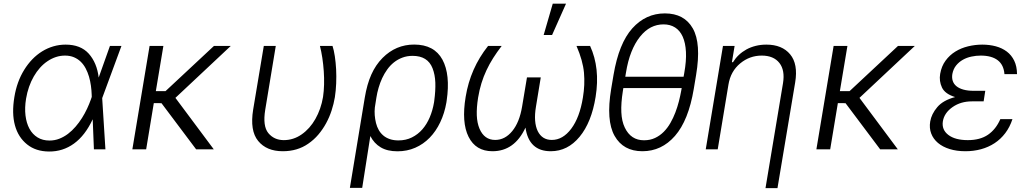

<svg xmlns="http://www.w3.org/2000/svg" viewBox="-20 -788 5432 1013"><path d="M55.8 -275.9Q68.9 -356.9 107.6 -419.4Q126.8 -450.6 150.7 -475.3Q174.7 -500 202.6 -517.2Q230.5 -534.4 261.7 -543.5Q293 -552.6 326.3 -552.6Q405.2 -552.6 448.2 -505Q491.5 -456.3 500.7 -378.9L560 -545.5H620.7L519.5 -271.3L519.2 -269.5L536.2 0H475.5L469.1 -158.7Q429 -72.8 370.2 -30.4Q311.4 12.1 238.6 11.4Q169 11 123.2 -25.9Q76 -63.6 58.8 -126.8Q41.5 -190 55.8 -275.9ZM241.1 -46.5Q268.5 -46.5 293 -56.1Q317.5 -65.7 339 -82Q360.4 -98.4 378.9 -119.9Q397.4 -141.3 412.5 -165.3Q427.6 -189.3 439.3 -214.3Q451 -239.3 459.2 -262.4L464.1 -276.6L463.8 -287.3Q463.1 -311.1 459.7 -335.8Q456.3 -360.4 449.6 -383.5Q442.8 -406.6 432.2 -426.8Q421.5 -447.1 406.1 -462.2Q390.6 -477.3 370 -486Q349.4 -494.7 322.8 -494.7Q298.3 -494.7 275.4 -487.2Q252.5 -479.8 230.8 -465.2Q209.5 -451 191.2 -430.6Q172.9 -410.2 158.4 -384.9Q143.8 -359.7 133.3 -329.9Q122.9 -300.1 117.5 -267.4Q109.7 -219.5 114.5 -179Q119.3 -138.5 135.3 -109Q151.3 -79.5 178.1 -63Q204.9 -46.5 241.1 -46.5Z M769.2 -545.5H842L802.2 -307.2H853.3L1108.7 -545.5H1197.4L905.5 -271.7L1108 0H1014.9L832 -243.6L791.5 -244L751.1 0H678.3Z M1315.7 -209.9 1371.8 -545.5H1435L1379.3 -208.5Q1365.4 -122.9 1395.6 -85.9Q1426.1 -49 1476.9 -48.7Q1528.4 -48.7 1571.4 -78.8Q1593 -93.8 1611.3 -114.3Q1629.6 -134.9 1644 -160.3Q1658.4 -185.7 1668.7 -215Q1679 -244.3 1684.3 -276.3Q1688.9 -306.8 1689.8 -342Q1690.7 -377.1 1688.2 -412.8Q1685.7 -448.5 1680.6 -482.6Q1675.4 -516.7 1668 -545.5H1734.4Q1741.8 -523.1 1746.6 -490.9Q1751.4 -458.8 1753.4 -422.4Q1755.3 -386 1753.7 -347.8Q1752.1 -309.7 1746.8 -275.2Q1740.8 -239.7 1729.4 -204.7Q1718 -169.7 1700.6 -137.8Q1683.2 -105.8 1659.8 -78.1Q1636.4 -50.4 1605.8 -29.5Q1549 9.9 1471.9 9.9Q1386.4 9.9 1342 -44.4Q1297.6 -98.4 1315.7 -209.9Z M1826 203.1 1904.5 -272.4Q1916.2 -343.4 1939.1 -394.5Q1962 -445.7 1998.2 -482.2Q2068.5 -552.9 2165.1 -552.9Q2271 -552.9 2314.3 -473.4Q2356.9 -394.5 2336.6 -256.7L2335.2 -247.2Q2325.3 -190.3 2302.7 -142.9Q2280.2 -95.5 2247 -61.4Q2213.8 -27.3 2170.8 -8.5Q2127.8 10.3 2077.1 10.3Q2023.4 10.3 1988.5 -10.7Q1953.5 -31.6 1933.9 -70.3L1891 203.1ZM1963.8 -138.8Q1968.7 -119 1978.3 -102.1Q1987.9 -85.2 2002.5 -73Q2017 -60.7 2036.9 -54Q2056.8 -47.2 2082.4 -47.2Q2121.4 -47.2 2153.1 -62.9Q2184.7 -78.5 2208.3 -105.5Q2231.9 -132.5 2247.3 -169Q2262.8 -205.6 2269.9 -247.5L2271 -255.3Q2278.4 -310 2276.8 -352.3Q2275.2 -394.5 2262.1 -427.9Q2236.5 -493.3 2157 -493.3Q2127.5 -493.3 2103 -484Q2078.5 -474.8 2058.6 -459Q2038.7 -443.2 2023.3 -421.7Q2007.8 -400.2 1996.4 -375.7Q1985.1 -351.2 1977.5 -324.9Q1969.8 -298.7 1965.9 -273.1L1957.7 -220.9Q1953.5 -180.8 1963.8 -138.8Z M2436.8 -277Q2461.3 -427.6 2555 -545.5H2626.8Q2601.9 -513.1 2582 -481.7Q2562.1 -450.3 2546.7 -417.4Q2531.2 -384.6 2520.2 -349.1Q2509.2 -313.6 2502.5 -273.1Q2494 -219.5 2495.6 -179.3Q2497.2 -139.2 2509.9 -109Q2535.2 -49.7 2592.7 -49.7Q2644.2 -49.7 2682.5 -96.2Q2720.9 -142.8 2734.7 -226.2L2760.3 -379.6H2833.1L2807.9 -226.2Q2800.8 -184.3 2803.3 -152Q2805.8 -119.7 2817.1 -96.2Q2840.2 -49.7 2891.3 -49.7Q2949.6 -49.7 2994 -109Q3038.4 -168.3 3055.4 -273.1Q3061.1 -307.5 3062.5 -339.8Q3063.9 -372.2 3061.1 -404.5Q3055.4 -467.7 3021.7 -545.5H3093.4Q3147 -429 3122.5 -277Q3100.9 -142.4 3038 -66.4Q2975.1 9.9 2886 9.9Q2770.2 9.9 2752.5 -114.7Q2694.6 9.9 2578.1 9.9Q2490.1 9.9 2452.1 -66.4Q2414.4 -142 2436.8 -277ZM2848.4 -603.3 2896.3 -768.5H2966.3L2892.8 -603.3Z M3204.5 -318.5 3217 -392.8Q3231.2 -476.6 3255.9 -537.6Q3280.5 -598.7 3316.1 -638.5Q3387.1 -717.3 3487.9 -717.3Q3590.2 -717.3 3635.3 -638.1Q3680.4 -558.9 3652.7 -392.8L3640.3 -318.5Q3612.6 -152.7 3541.2 -71Q3470.5 9.9 3369.3 9.9Q3268.5 9.9 3222.7 -71Q3176.8 -152 3204.5 -318.5ZM3586.6 -383.2 3590.2 -403.1Q3601.6 -466.3 3599.1 -514.2Q3596.6 -562.1 3582 -594.5Q3567.5 -626.8 3541.7 -643.1Q3516 -659.4 3480.8 -659.4Q3445.3 -659.4 3414.2 -643.5Q3383.2 -627.5 3356.5 -594.1Q3329.9 -560.7 3311.3 -513.8Q3292.6 -467 3282.3 -403.1L3279.1 -383.2ZM3276.3 -115.1Q3308.2 -47.9 3377.8 -47.9Q3410.2 -47.9 3435.9 -60Q3461.6 -72.1 3481.9 -92.5Q3502.1 -112.9 3517.2 -139.4Q3532.3 -165.8 3543.3 -194.8Q3554.3 -223.7 3561.8 -253Q3569.2 -282.3 3573.9 -307.9L3576.7 -323.5H3268.8L3266.3 -307.9Q3256 -243.3 3258.2 -195.8Q3260.3 -148.4 3276.3 -115.1Z M3703.5 0 3794.4 -545.5H3855.8L3841.6 -459.9H3847.3Q3860.1 -480.8 3878 -497.9Q3896 -514.9 3918.3 -527.2Q3940.7 -539.4 3967.2 -546Q3993.6 -552.6 4023.4 -552.6Q4106.2 -552.6 4148.8 -501.4Q4191.4 -450.3 4175.4 -353.3L4082 204.5H4018.8L4111.2 -349.4Q4122.2 -417.3 4092.3 -455.6Q4061.8 -494.7 3998.9 -494.7Q3935 -494.7 3885.3 -453.5Q3860.4 -432.9 3844.8 -405.2Q3829.2 -377.5 3823.2 -340.9L3766.7 0Z M4378.2 -545.5H4451L4411.2 -307.2H4462.4L4717.7 -545.5H4806.5L4514.6 -271.7L4717 0H4623.9L4441.1 -243.6L4400.6 -244L4360.1 0H4287.3Z M4887.8 -146.7Q4894.2 -186.1 4925.1 -222.7Q4955.6 -258.9 5019.2 -275.9Q4965.6 -292.6 4949.9 -326.3Q4933.9 -360.4 4940.3 -398.1Q4947.4 -438.9 4968.8 -468Q4990.1 -497.2 5020.6 -516Q5051.1 -534.8 5088.1 -543.7Q5125 -552.6 5162.6 -552.6Q5200.6 -552.6 5233.8 -543.7Q5267 -534.8 5291.9 -516Q5316.8 -497.2 5331.1 -467.7Q5345.5 -438.2 5345.9 -396.7H5279.5Q5275.9 -445.7 5244 -470.2Q5212 -494.7 5154.1 -494.7Q5130 -494.7 5105.5 -489.5Q5081 -484.4 5060.2 -472.7Q5039.4 -460.9 5024.5 -442.5Q5009.6 -424 5004.6 -397.4Q5001.4 -377.5 5006.7 -361.2Q5012.1 -344.8 5026.1 -333.3Q5040.1 -321.7 5062.9 -315.3Q5085.6 -308.9 5116.8 -308.9H5178.3L5169.7 -253.2H5108Q5048.7 -253.2 5005.7 -223Q4961.6 -192.1 4954.5 -147.4Q4947.8 -103.3 4983.7 -76Q5019.5 -48.7 5086.3 -48.7Q5151.3 -48.7 5192.8 -77.2Q5234.4 -105.8 5257.8 -159.4H5321.7Q5307.9 -117.2 5283.7 -85.4Q5259.6 -53.6 5227.3 -32.5Q5195 -11.4 5155.9 -0.7Q5116.8 9.9 5073.5 9.9Q5027.3 9.9 4990.4 -1.6Q4953.5 -13.1 4928.8 -33.9Q4904.1 -54.7 4893.1 -83.5Q4882.1 -112.2 4887.8 -146.7Z"/></svg>

Font: Inter P Light
Style: Italic
Weight: 300
Italic angle: 9.39999°
Designer: Rasmus Andersson
Foundry: rsms
Version: Version 3.018;git-588b23468